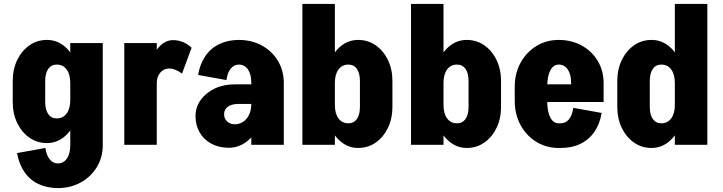

<svg xmlns="http://www.w3.org/2000/svg" viewBox="-20 -740 3694 981"><path d="M339 12V-520H505V12ZM45 -218V-327H211V-218ZM211 -326H45Q45 -386 68 -433.5Q91 -481 130.5 -508.5Q170 -536 220 -536L270 -410Q242 -410 226.5 -388Q211 -366 211 -326ZM385 -316H339Q339 -360 320.5 -385Q302 -410 270 -410L220 -536Q267 -536 304.5 -507.5Q342 -479 363.5 -429Q385 -379 385 -316ZM211 -219Q211 -179 226.5 -157Q242 -135 270 -135L220 -9Q170 -9 130.5 -36.5Q91 -64 68 -111.5Q45 -159 45 -219ZM385 -229Q385 -166 363.5 -116.5Q342 -67 304.5 -38Q267 -9 220 -9L270 -135Q302 -135 320.5 -160Q339 -185 339 -229ZM505 1Q505 64 475 113.5Q445 163 393 192Q341 221 275 221V95Q305 95 322 70Q339 45 339 1ZM212 16Q217 53 234 74Q251 95 276 95V221Q220 221 176 200Q132 179 104.5 138.5Q77 98 67 42Z M615 0V-520H781V0ZM735 -316Q735 -379 752 -428.5Q769 -478 798.5 -506.5Q828 -535 865 -535L845 -390Q817 -390 799 -369Q781 -348 781 -316ZM910 -364Q894 -376 877 -383Q860 -390 845 -390L865 -535Q890 -535 915 -525Q940 -515 959 -496Z M1264 0V-327H1430V0ZM1149 15 1179 -105Q1203 -105 1222 -117.5Q1241 -130 1252.5 -153.5Q1264 -177 1264 -209L1330 -219Q1330 -152 1305 -99Q1280 -46 1239 -15.5Q1198 15 1149 15ZM1149 15Q1098 15 1059.5 -6Q1021 -27 1000 -63.5Q979 -100 979 -146L1125 -156Q1125 -134 1140.5 -119.5Q1156 -105 1179 -105ZM979 -146Q979 -193 1005.5 -229.5Q1032 -266 1077 -287.5Q1122 -309 1179 -309L1199 -209Q1164 -209 1144.5 -195Q1125 -181 1125 -156ZM1199 -209 1179 -309H1294V-209ZM1264 -209V-317H1330V-219ZM1430 -316H1264Q1264 -360 1247 -385Q1230 -410 1200 -410V-536Q1266 -536 1318 -507.5Q1370 -479 1400 -429Q1430 -379 1430 -316ZM1137 -331 992 -357Q1002 -414 1029.5 -454Q1057 -494 1101 -515Q1145 -536 1201 -536V-410Q1176 -410 1159 -389.5Q1142 -369 1137 -331Z M1525 -518V-720H1691V-518ZM1691 0H1525V-520H1691ZM1985 -194H1819V-326H1985ZM1819 -326Q1819 -366 1803.5 -388Q1788 -410 1760 -410L1810 -536Q1860 -536 1899.5 -508.5Q1939 -481 1962 -433.5Q1985 -386 1985 -326ZM1645 -316Q1645 -379 1666.5 -429Q1688 -479 1725.5 -507.5Q1763 -536 1810 -536L1760 -410Q1728 -410 1709.5 -385Q1691 -360 1691 -316ZM1819 -194H1985Q1985 -134 1962 -86.5Q1939 -39 1899.5 -11.5Q1860 16 1810 16L1760 -110Q1788 -110 1803.5 -132Q1819 -154 1819 -194ZM1645 -204H1691Q1691 -160 1709.5 -135Q1728 -110 1760 -110L1810 16Q1763 16 1725.5 -13Q1688 -42 1666.5 -91.5Q1645 -141 1645 -204Z M2080 -518V-720H2246V-518ZM2246 0H2080V-520H2246ZM2540 -194H2374V-326H2540ZM2374 -326Q2374 -366 2358.5 -388Q2343 -410 2315 -410L2365 -536Q2415 -536 2454.5 -508.5Q2494 -481 2517 -433.5Q2540 -386 2540 -326ZM2200 -316Q2200 -379 2221.5 -429Q2243 -479 2280.5 -507.5Q2318 -536 2365 -536L2315 -410Q2283 -410 2264.5 -385Q2246 -360 2246 -316ZM2374 -194H2540Q2540 -134 2517 -86.5Q2494 -39 2454.5 -11.5Q2415 16 2365 16L2315 -110Q2343 -110 2358.5 -132Q2374 -154 2374 -194ZM2200 -204H2246Q2246 -160 2264.5 -135Q2283 -110 2315 -110L2365 16Q2318 16 2280.5 -13Q2243 -42 2221.5 -91.5Q2200 -141 2200 -204Z M2706 -219V-309H3064V-219ZM2835 16V-110H2845V16ZM2610 -223V-297H2776V-223ZM2898 -309V-317H3064V-309ZM3064 -316H2898Q2898 -360 2881 -385Q2864 -410 2834 -410V-536Q2900 -536 2952 -507.5Q3004 -479 3034 -429Q3064 -379 3064 -316ZM2909 -189 3054 -163Q3045 -107 3017 -66.5Q2989 -26 2945.5 -5Q2902 16 2845 16V-110Q2871 -110 2887.5 -131Q2904 -152 2909 -189ZM2610 -296Q2610 -365 2639.5 -419Q2669 -473 2720 -504.5Q2771 -536 2835 -536V-410Q2807 -410 2791.5 -380Q2776 -350 2776 -296ZM2610 -224H2776Q2776 -170 2791.5 -140Q2807 -110 2835 -110V16Q2771 16 2720 -15.5Q2669 -47 2639.5 -101.5Q2610 -156 2610 -224Z M3594 -518H3428V-720H3594ZM3428 0V-520H3594V0ZM3134 -194V-326H3300V-194ZM3300 -326H3134Q3134 -386 3157 -433.5Q3180 -481 3219.5 -508.5Q3259 -536 3309 -536L3359 -410Q3331 -410 3315.5 -388Q3300 -366 3300 -326ZM3474 -316H3428Q3428 -360 3409.5 -385Q3391 -410 3359 -410L3309 -536Q3356 -536 3393.5 -507.5Q3431 -479 3452.5 -429Q3474 -379 3474 -316ZM3300 -194Q3300 -154 3315.5 -132Q3331 -110 3359 -110L3309 16Q3259 16 3219.5 -11.5Q3180 -39 3157 -86.5Q3134 -134 3134 -194ZM3474 -204Q3474 -141 3452.5 -91.5Q3431 -42 3393.5 -13Q3356 16 3309 16L3359 -110Q3391 -110 3409.5 -135Q3428 -160 3428 -204Z"/></svg>

Font: Akshar Light
Style: Regular
Weight: 300
Designer: Tall Chai
Foundry: Tall Chai
Version: Version 1.100